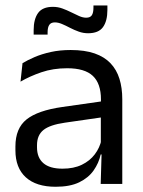

<svg xmlns="http://www.w3.org/2000/svg" viewBox="-20 -686 534 716"><path d="M436 0H355.5L359 -118.5L356 -131V-286.5L356.5 -315Q356.5 -374.5 326.2 -403Q296 -431.5 230.5 -431.5Q178 -431.5 134.2 -416.5Q90.5 -401.5 56.5 -381.5L64 -450.5Q83 -462 109.2 -473.2Q135.5 -484.5 169.2 -492Q203 -499.5 243.5 -499.5Q296 -499.5 332.8 -486.8Q369.5 -474 392.2 -450Q415 -426 425.5 -392Q436 -358 436 -316ZM187.5 10.5Q115 10.5 76.2 -24.8Q37.5 -60 37.5 -125.5V-140Q37.5 -207.5 79.2 -240.8Q121 -274 212 -287L366.5 -309L371 -250L222 -228.5Q166 -220.5 142 -201.2Q118 -182 118 -144.5V-136.5Q118 -98 141.8 -77.5Q165.5 -57 213 -57Q255 -57 285 -71.5Q315 -86 333.5 -110.5Q352 -135 358.5 -165L371 -110H355.5Q348.5 -78 329.2 -50.5Q310 -23 275.5 -6.2Q241 10.5 187.5 10.5ZM308.5 -562Q290.5 -562 273.8 -568Q257 -574 241.2 -582.2Q225.5 -590.5 211.2 -596.5Q197 -602.5 184.5 -602.5Q170 -602.5 163.8 -593.2Q157.5 -584 157.5 -565.5V-557H105.5V-573.5Q105.5 -614.5 122 -637.5Q138.5 -660.5 177.5 -660.5Q196 -660.5 213 -654.2Q230 -648 245.5 -640.2Q261 -632.5 275 -626.2Q289 -620 301.5 -620Q316.5 -620 322.5 -629.2Q328.5 -638.5 328.5 -657.5V-665.5H380.5V-649Q380.5 -607.5 364 -584.8Q347.5 -562 308.5 -562Z"/></svg>

Font: Anek Kannada Medium
Style: Regular
Weight: 400
Version: Version 1.003